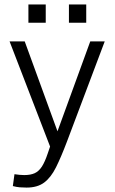

<svg xmlns="http://www.w3.org/2000/svg" viewBox="-20 -685 515 861"><path d="M99.1 156.2Q83 156.2 68.6 155Q54.2 153.8 37.6 149.4L44.9 96.2Q57.6 98.1 68.4 99.1Q79.1 100.1 88.9 100.1Q117.2 100.1 135.7 91.6Q154.3 83 168 61.8Q181.6 40.5 194.3 2.4L204.6 -27.8L22.9 -499.5H90.8L237.8 -96.2L384.8 -499.5H449.7L279.8 -48.8Q253.9 19.5 231.2 65.2Q208.5 110.8 178.2 133.5Q147.9 156.2 99.1 156.2ZM289.1 -583V-665H366.7V-583ZM107.4 -583V-665H185.1V-583Z"/></svg>

Font: Pontano Sans Light
Style: Regular
Weight: 300
Designer: Vernon Adams
Foundry: Vernon Adams
Version: Version 2.001